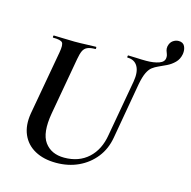

<svg xmlns="http://www.w3.org/2000/svg" viewBox="-112 -877 996 1002"><g transform="rotate(15 385.5 -376.0)"><path d="M588 -494 535 -192Q524 -128 487.5 -82Q451 -36 397 -11Q343 14 277 14Q210 14 162.5 -12Q115 -38 94 -86.5Q73 -135 84 -201L146 -547Q154 -591 144 -602Q134 -613 95 -613Q91 -613 92 -619Q93 -625 94 -625Q118 -625 147 -623.5Q176 -622 207 -622Q242 -622 271.5 -623.5Q301 -625 323 -625Q325 -625 325 -619Q325 -613 323 -613Q295 -613 279.5 -606Q264 -599 256.5 -583Q249 -567 244 -538L189 -229Q170 -120 205.5 -71.5Q241 -23 311 -23Q390 -23 441 -69.5Q492 -116 505 -198L559 -501Q568 -554 551 -583.5Q534 -613 496 -613Q493 -613 494 -619Q495 -625 496 -625Q519 -625 542.5 -623.5Q566 -622 594 -622Q635 -622 663 -632Q691 -642 692 -665Q693 -675 689.5 -683.5Q686 -692 683 -701.5Q680 -711 682 -724Q687 -746 701.5 -756Q716 -766 732 -766Q756 -766 765 -747.5Q774 -729 770 -705Q765 -677 746.5 -658.5Q728 -640 705 -629Q682 -618 662 -609Q646 -602 632 -591.5Q618 -581 607 -558.5Q596 -536 588 -494Z"/></g></svg>

Font: Cormorant Light
Style: Italic
Weight: 300
Italic angle: -10°
Designer: Christian Thalmann (Catharsis Fonts)
Foundry: Catharsis Fonts
Version: Version 4.000